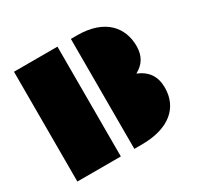

<svg xmlns="http://www.w3.org/2000/svg" viewBox="-143 -835 1036 1005"><g transform="rotate(-30 374.5 -332.5)"><path d="M397 0H441.9C609.9 0 695.8 -79.6 695.8 -198.2C695.8 -264.6 666.5 -310.1 602.5 -336.4H604C651.9 -362.3 676.3 -401.9 676.3 -460.9C676.3 -572.3 603 -664.6 434.6 -664.6H397ZM53.2 -1H315.9V-664.6H53.2Z"/></g></svg>

Font: Plaster
Style: Regular
Weight: 400
Designer: Eben Sorkin
Foundry: Eben Sorkin
Version: Version 1.007